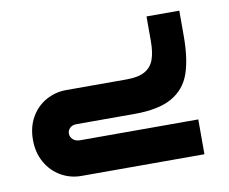

<svg xmlns="http://www.w3.org/2000/svg" viewBox="-58 -528 716 600"><g transform="rotate(-10 300.0 -228.0)"><path d="M25 -137Q25 -178 42.8 -208.8Q60.5 -239.5 90.2 -256Q120 -272.5 154 -272.5H346.5Q383 -272.5 403.8 -284Q424.5 -295.5 433 -318.2Q441.5 -341 441.5 -377.5V-455.5H545.5V-375.5Q545.5 -301.5 529 -255.5Q512.5 -209.5 470.2 -185.8Q428 -162 352 -162H168Q154 -162 146.5 -154.5Q139 -147 139 -137Q139 -126.5 147.2 -118.5Q155.5 -110.5 170 -110.5H545V0H154.5Q120 0 90.2 -17Q60.5 -34 42.8 -65.2Q25 -96.5 25 -137Z"/></g></svg>

Font: JuliaMono SemiBold
Style: Italic
Weight: 600
Italic angle: -9°
Monospace: yes
Designer: cormullion
Foundry: corm
Version: Version 0.056; ttfautohint (v1.8.4)